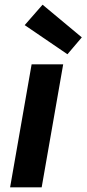

<svg xmlns="http://www.w3.org/2000/svg" viewBox="-20 -801 370 821"><path d="M23.2 0 115.2 -526H250.2L158.2 0ZM268.4 -569 85.6 -693.6 162 -780.9 329.8 -641.2Z"/></svg>

Font: DM Sans 9pt
Style: Italic
Weight: 400
Italic angle: -10°
Designer: Colophon Foundry, Jonny Pinhorn
Foundry: Colophon Foundry
Version: Version 4.004